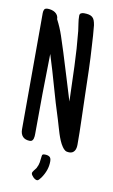

<svg xmlns="http://www.w3.org/2000/svg" viewBox="-98 -767 585 995"><g transform="rotate(10 194.5 -269.5)"><path d="M345.7 -40Q345.7 -31.2 344 -22.7Q342.3 -14.2 338.1 -7.6Q334 -1 327.1 2.9Q320.3 6.8 309.6 6.8Q296.4 6.8 288.3 1.2Q280.3 -4.4 273.4 -14.6Q264.2 -27.8 256.8 -45.2Q249.5 -62.5 243.7 -80.8Q237.8 -99.1 232.7 -117.4Q227.5 -135.7 222.7 -151.4Q196.3 -233.4 173.6 -314.9Q150.9 -396.5 125 -478.5Q122.6 -372.6 121.3 -267.6Q120.1 -162.6 120.1 -56.6Q120.1 -51.3 119.6 -44.4Q119.1 -37.6 117.2 -31.5Q115.2 -25.4 111.1 -21Q106.9 -16.6 99.6 -16.6Q74.7 -16.6 61.8 -30Q48.8 -43.5 48.8 -68.4Q48.8 -205.6 49.3 -340.3Q49.8 -475.1 49.8 -611.3V-680.7Q49.8 -691.9 54 -699.5Q58.1 -707 72.3 -707Q82 -707 92.3 -704.3Q102.5 -701.7 110.6 -696.3Q118.7 -690.9 123.8 -682.4Q128.9 -673.8 128.9 -662.1Q149.4 -623 163.3 -581.5Q177.2 -540 190.4 -498Q209.5 -437 228 -376Q246.6 -314.9 265.6 -252.9Q262.7 -345.2 259.5 -437.3Q256.3 -529.3 247.1 -621.1Q244.6 -641.1 241.5 -660.2Q238.3 -679.2 238.3 -699.2Q238.3 -709.5 245.1 -713.1Q252 -716.8 260.7 -716.8Q275.9 -716.8 286.6 -714.4Q297.4 -711.9 304.7 -706.1Q312 -700.2 315.9 -690.2Q319.8 -680.2 322.3 -665Q325.2 -638.7 326.9 -612.1Q328.6 -585.4 330.1 -559.6Q334.5 -494.1 336.4 -429.7Q338.4 -365.2 339.8 -299.8Q341.3 -234.9 343.5 -170.2Q345.7 -105.5 345.7 -40ZM221.7 69.8Q221.7 94.2 213.9 116.5Q206.1 138.7 191.9 159.2Q188 163.6 182.6 170.7Q177.2 177.7 170.9 177.7Q166.5 177.7 160.9 174.6Q155.3 171.4 150.4 166.5Q145.5 161.6 142.1 156.2Q138.7 150.9 138.7 146.5Q138.7 143.1 140.9 139.2Q143.1 135.3 146.2 131.1Q149.4 127 152.6 123Q155.8 119.1 157.7 116.2Q162.6 106.9 165.3 99.1Q168 91.3 169.2 83.7Q170.4 76.2 171.1 68.1Q171.9 60.1 173.3 50.3Q173.8 43.5 177.5 41.5Q181.2 39.6 188 39.6Q203.6 39.6 212.6 45.7Q221.7 51.8 221.7 69.8Z"/></g></svg>

Font: Just Another Hand
Style: Regular
Weight: 400
Designer: Astigmatic (AOETI)
Foundry: Astigmatic (AOETI)
Version: Version 1.001